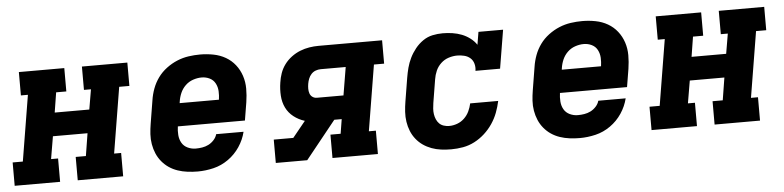

<svg xmlns="http://www.w3.org/2000/svg" viewBox="-40 -716 3678 901"><g transform="rotate(-5 1799.5 -265.0)"><path d="M-1 0V-110H47L98 -420H65V-530H279V-420H231L216 -326H379L395 -420H362V-530H576V-420H528L477 -110H510V0H296V-110H344L361 -216H198L180 -110H213V0Z M861 8Q837 8 813 5Q789 2 767 -5.5Q745 -13 726.5 -25.5Q708 -38 693.5 -55.5Q679 -73 670 -94Q661 -115 657 -138.5Q653 -162 654.5 -186Q656 -210 660 -234L678 -344Q682 -371 692 -398Q702 -425 719 -448.5Q736 -472 760 -490Q784 -508 810.5 -519Q837 -530 864.5 -534Q892 -538 919 -538Q951 -538 982 -532Q1013 -526 1039 -511Q1065 -496 1083.5 -472.5Q1102 -449 1111.5 -420Q1121 -391 1121 -359.5Q1121 -328 1116 -296L1102 -211H786Q783 -191 784.5 -170.5Q786 -150 795.5 -133.5Q805 -117 823 -108.5Q841 -100 861 -100Q876 -100 891.5 -102.5Q907 -105 921 -112Q935 -119 946.5 -131.5Q958 -144 962 -159H1091Q1082 -122 1060 -89Q1038 -56 1005.5 -33Q973 -10 935.5 -1Q898 8 861 8ZM804 -319H989Q992 -339 991 -359Q990 -379 981 -396Q972 -413 954.5 -421.5Q937 -430 917 -430Q897 -430 876.5 -423Q856 -416 840.5 -401Q825 -386 816.5 -366.5Q808 -347 805 -326Z M1229 0V-110H1321L1382 -185Q1353 -194 1330 -212Q1307 -230 1294.5 -255.5Q1282 -281 1280 -312Q1278 -343 1283 -374Q1286 -396 1293.5 -417.5Q1301 -439 1315 -458Q1329 -477 1348.5 -491.5Q1368 -506 1389.5 -514.5Q1411 -523 1433 -526.5Q1455 -530 1477 -530H1776V-420H1728L1677 -110H1710V0H1496V-110H1544L1555 -178H1520L1377 0ZM1448 -288H1573L1595 -420H1477Q1465 -420 1453 -415.5Q1441 -411 1432.5 -401.5Q1424 -392 1419.5 -380.5Q1415 -369 1413 -357Q1411 -345 1411 -333.5Q1411 -322 1414.5 -311.5Q1418 -301 1427 -294.5Q1436 -288 1448 -288Z M2055 8Q2031 8 2007.5 5Q1984 2 1962.5 -6Q1941 -14 1923 -26.5Q1905 -39 1891 -56.5Q1877 -74 1868.5 -95Q1860 -116 1856.5 -139Q1853 -162 1854.5 -186Q1856 -210 1860 -234L1878 -344Q1882 -368 1888 -391Q1894 -414 1905 -436.5Q1916 -459 1932 -479Q1948 -499 1969 -513.5Q1990 -528 2014 -533Q2038 -538 2062 -538Q2085 -538 2108 -534.5Q2131 -531 2151.5 -523Q2172 -515 2190 -501.5Q2208 -488 2220 -470L2230 -530H2346L2316 -349H2200Q2203 -366 2198.5 -382.5Q2194 -399 2182 -409.5Q2170 -420 2153.5 -424Q2137 -428 2121 -428Q2101 -428 2080.5 -421.5Q2060 -415 2044 -400Q2028 -385 2019.5 -365.5Q2011 -346 2008 -326L1990 -216Q1988 -203 1987 -189.5Q1986 -176 1988 -163Q1990 -150 1995 -138.5Q2000 -127 2008.5 -118.5Q2017 -110 2029.5 -106Q2042 -102 2055 -102Q2074 -102 2093 -109Q2112 -116 2126.5 -130Q2141 -144 2149.5 -162Q2158 -180 2162 -199H2294Q2288 -171 2278 -144.5Q2268 -118 2251.5 -93.5Q2235 -69 2213 -49Q2191 -29 2165 -15.5Q2139 -2 2111 3Q2083 8 2055 8Z M2661 8Q2637 8 2613 5Q2589 2 2567 -5.5Q2545 -13 2526.5 -25.5Q2508 -38 2493.5 -55.5Q2479 -73 2470 -94Q2461 -115 2457 -138.5Q2453 -162 2454.5 -186Q2456 -210 2460 -234L2478 -344Q2482 -371 2492 -398Q2502 -425 2519 -448.5Q2536 -472 2560 -490Q2584 -508 2610.5 -519Q2637 -530 2664.5 -534Q2692 -538 2719 -538Q2751 -538 2782 -532Q2813 -526 2839 -511Q2865 -496 2883.5 -472.5Q2902 -449 2911.5 -420Q2921 -391 2921 -359.5Q2921 -328 2916 -296L2902 -211H2586Q2583 -191 2584.5 -170.5Q2586 -150 2595.5 -133.5Q2605 -117 2623 -108.5Q2641 -100 2661 -100Q2676 -100 2691.5 -102.5Q2707 -105 2721 -112Q2735 -119 2746.5 -131.5Q2758 -144 2762 -159H2891Q2882 -122 2860 -89Q2838 -56 2805.5 -33Q2773 -10 2735.5 -1Q2698 8 2661 8ZM2604 -319H2789Q2792 -339 2791 -359Q2790 -379 2781 -396Q2772 -413 2754.5 -421.5Q2737 -430 2717 -430Q2697 -430 2676.5 -423Q2656 -416 2640.5 -401Q2625 -386 2616.5 -366.5Q2608 -347 2605 -326Z M2999 0V-110H3047L3098 -420H3065V-530H3279V-420H3231L3216 -326H3379L3395 -420H3362V-530H3576V-420H3528L3477 -110H3510V0H3296V-110H3344L3361 -216H3198L3180 -110H3213V0Z"/></g></svg>

Font: Iosevka Curly Slab XBdExObl
Style: Regular
Weight: 800
Width: 7
Italic angle: -9°
Monospace: yes
Designer: Belleve Invis
Foundry: Belleve Invis
Version: Version 11.1.0; ttfautohint (v1.8.3)